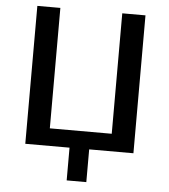

<svg xmlns="http://www.w3.org/2000/svg" viewBox="-58 -747 849 964"><g transform="rotate(5 367.0 -265.0)"><path d="M91 0V-695H207V-88H519V-695H636V0H413V165H314V0Z"/></g></svg>

Font: Coval
Style: Medium
Weight: 500
Foundry: Context Ltd
Version: Version 001.000